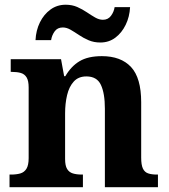

<svg xmlns="http://www.w3.org/2000/svg" viewBox="-20 -784 707 804"><path d="M19.9 0V-53H25.6Q48.6 -53 65 -57.7Q81.5 -62.4 90.8 -77.4Q100 -92.3 100 -122.1V-417.9Q100 -446.1 91.3 -460.1Q82.7 -474 67 -478.5Q51.3 -483 29.3 -483H24.9V-536H235.6L248.6 -464.9H253.6Q277.6 -506.4 313 -527.6Q348.3 -548.9 406.7 -548.9Q486.3 -548.9 528.8 -503.3Q571.2 -457.6 571.2 -355.8V-123.9Q571.2 -93.4 578.4 -78.2Q585.6 -63 600.3 -58Q614.9 -53 636.9 -53H641.4V0H419.2V-328.8Q419.2 -393.2 402.5 -428.6Q385.9 -464 341.7 -464Q308.3 -464 288.8 -442.4Q269.2 -420.8 260.9 -385.5Q252.6 -350.2 252.6 -309V-118.3Q252.6 -90.4 261 -76.5Q269.4 -62.6 285.1 -57.8Q300.7 -53 322.7 -53H327.2V0ZM400 -606Q373 -606 351 -615.5Q329 -625 310.5 -637.5Q292 -650 275.5 -659.5Q259 -669 243 -669Q220.5 -669 208.8 -652.5Q197 -636 194 -616H128.7Q130.7 -656.9 147.1 -690.3Q163.6 -723.8 191.3 -744Q219 -764.2 255 -764.2Q282 -764.2 303.5 -754.7Q325 -745.2 343.5 -732.7Q362 -720.2 378.5 -710.7Q395 -701.2 411 -701.2Q432.5 -701.2 444.7 -717.7Q457 -734.2 460 -754.2H524.7Q522.7 -713.7 506.3 -680.1Q489.9 -646.4 462.9 -626.2Q436 -606 400 -606Z"/></svg>

Font: Noto Serif Malayalam
Style: Regular
Weight: 400
Designer: Indian type Foundry, Jelle Bosma, Monotype Design Team
Foundry: Monotype Imaging Inc.
Version: Version 2.103